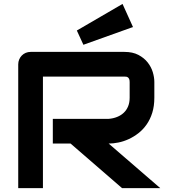

<svg xmlns="http://www.w3.org/2000/svg" viewBox="-20 -967 867 987"><path d="M773.4 -464.8Q773.4 -421.4 762.7 -387.2Q752 -353 733.6 -326.9Q715.3 -300.8 691.4 -282.2Q667.5 -263.7 641.4 -251.7Q615.2 -239.7 588.6 -234.4Q562 -229 538.6 -229L803.7 0H607.4L342.8 -229H251.5V-356H538.6Q562.5 -357.9 582.3 -366Q602.1 -374 616.5 -387.7Q630.9 -401.4 638.7 -420.7Q646.5 -439.9 646.5 -464.8V-544.9Q646.5 -555.7 643.8 -561.3Q641.1 -566.9 637 -569.6Q632.8 -572.3 628.2 -572.8Q623.5 -573.2 619.6 -573.2H200.7V0H73.7V-636.2Q73.7 -649.4 78.6 -661.1Q83.5 -672.9 92 -681.6Q100.6 -690.4 112.3 -695.3Q124 -700.2 137.7 -700.2H619.6Q662.1 -700.2 691.4 -684.8Q720.7 -669.4 739 -646.2Q757.3 -623 765.4 -596.2Q773.4 -569.3 773.4 -545.9ZM663.6 -828.1 408.7 -736.8 375 -810.1 609.9 -946.8Z"/></svg>

Font: Audiowide
Style: Regular
Weight: 400
Version: Version 1.003